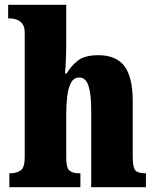

<svg xmlns="http://www.w3.org/2000/svg" viewBox="-20 -780 651 800"><path d="M19 0V-58H22Q48 -58 65.5 -69.5Q83 -81 83 -125V-644Q83 -670 72 -682.5Q61 -695 47.5 -699Q34 -703 28 -703H14V-760H256V-606Q256 -568 254.5 -532Q253 -496 251 -474H258Q274 -503 303 -526.5Q332 -550 390 -550Q464 -550 498.5 -504.5Q533 -459 533 -358V-128Q533 -82 544 -70Q555 -58 585 -58H588V0H360V-323Q360 -386 349 -421.5Q338 -457 310 -457Q287 -457 275.5 -434.5Q264 -412 260 -377Q256 -342 256 -305V-122Q256 -81 269 -69.5Q282 -58 311 -58H315V0Z"/></svg>

Font: Noto Serif Tamil Condensed Black
Style: Italic
Weight: 900
Width: 3
Italic angle: -12°
Designer: Indian Type Foundry, Tom Grace, and the Monotype Design Team
Foundry: Monotype Imaging Inc.
Version: Version 2.003; ttfautohint (v1.8.4.7-5d5b)